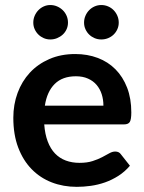

<svg xmlns="http://www.w3.org/2000/svg" viewBox="-20 -736 574 764"><path d="M391.5 -315.5Q391.5 -339.5 384.8 -360.8Q378 -382 364.5 -398Q351 -414 330.2 -423.2Q309.5 -432.5 282 -432.5Q228.5 -432.5 197.8 -402Q167 -371.5 158.5 -315.5ZM156 -241Q159 -201.5 170 -172.8Q181 -144 199 -125.2Q217 -106.5 241.8 -97.2Q266.5 -88 296.5 -88Q326.5 -88 348.2 -95Q370 -102 386.2 -110.5Q402.5 -119 414.8 -126Q427 -133 438.5 -133Q454 -133 461.5 -121.5L497 -76.5Q476.5 -52.5 451 -36.2Q425.5 -20 397.8 -10.2Q370 -0.5 341.2 3.5Q312.5 7.5 285.5 7.5Q232 7.5 186 -10.2Q140 -28 106 -62.8Q72 -97.5 52.5 -148.8Q33 -200 33 -267.5Q33 -320 50 -366.2Q67 -412.5 98.8 -446.8Q130.5 -481 176.2 -501Q222 -521 279.5 -521Q328 -521 369 -505.5Q410 -490 439.5 -460.2Q469 -430.5 485.8 -387.2Q502.5 -344 502.5 -288.5Q502.5 -260.5 496.5 -250.8Q490.5 -241 473.5 -241ZM250.5 -646Q250.5 -632 245 -619.8Q239.5 -607.5 229.8 -598.5Q220 -589.5 207.2 -584.2Q194.5 -579 180 -579Q166.5 -579 154.2 -584.2Q142 -589.5 132.8 -598.5Q123.5 -607.5 118 -619.8Q112.5 -632 112.5 -646Q112.5 -660.5 118 -673.2Q123.5 -686 132.8 -695.5Q142 -705 154.2 -710.5Q166.5 -716 180 -716Q194.5 -716 207.2 -710.5Q220 -705 229.8 -695.5Q239.5 -686 245 -673.2Q250.5 -660.5 250.5 -646ZM452.5 -646Q452.5 -632 447 -619.8Q441.5 -607.5 432.2 -598.5Q423 -589.5 410.2 -584.2Q397.5 -579 383 -579Q369 -579 356.5 -584.2Q344 -589.5 334.8 -598.5Q325.5 -607.5 320 -619.8Q314.5 -632 314.5 -646Q314.5 -660.5 320 -673.2Q325.5 -686 334.8 -695.5Q344 -705 356.5 -710.5Q369 -716 383 -716Q397.5 -716 410.2 -710.5Q423 -705 432.2 -695.5Q441.5 -686 447 -673.2Q452.5 -660.5 452.5 -646Z"/></svg>

Font: Lato 2
Style: Bold
Weight: 700
Designer: Lukasz Dziedzic with Adam Twardoch and Botio Nikoltchev
Foundry: tyPoland Lukasz Dziedzic
Version: Version 2.015; 2015-08-06; http://www.latofonts.com/